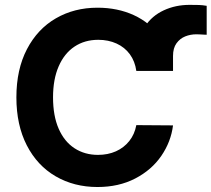

<svg xmlns="http://www.w3.org/2000/svg" viewBox="-20 -748 857 778"><path d="M539.6 -460.6V-539.5Q539.6 -599.2 567.8 -641.7Q596 -684.1 643.7 -706.2Q691.4 -728.3 748.1 -728.3Q771.7 -728.3 786.3 -727.8Q800.9 -727.3 817.5 -724.4V-607.2Q814.8 -607.2 812.9 -607.4Q810.9 -607.6 807.3 -607.6Q799.1 -608 791.2 -608.5Q783.3 -609 775.8 -609Q751.8 -609 730.5 -600.5Q709.3 -592 695.2 -572.6Q681.1 -553.2 681.1 -521.4V-460.6ZM378.2 -586.7Q323.2 -586.7 281.9 -559.2Q240.6 -531.7 217.8 -479.3Q194.9 -426.9 194.9 -353.5Q194.9 -278.5 217.8 -226.3Q240.6 -174.2 281.9 -147.3Q323.2 -120.4 377.1 -120.4Q417.3 -120.4 449.8 -134.9Q482.2 -149.4 503.8 -176.5Q525.4 -203.5 532.4 -241L681.1 -239.9Q672.8 -173.5 633.6 -116.3Q594.4 -59.2 527.9 -24.7Q461.5 9.8 374.9 9.8Q280.2 9.8 205.5 -33.6Q130.9 -76.9 88.6 -159.1Q46.4 -241.4 46.4 -353.5Q46.4 -466.6 89.2 -548.7Q132 -630.7 206.4 -673.7Q280.8 -716.8 374.9 -716.8Q456.7 -716.8 522.5 -686.5Q588.3 -656.2 629.7 -598.4Q671.1 -540.6 681.1 -460.6H532.4Q527 -499.6 506.2 -528.1Q485.4 -556.5 452.2 -571.6Q419 -586.7 378.2 -586.7Z"/></svg>

Font: Pretendard GOV Variable
Style: Regular
Weight: 400
Designer: Base glyphs from Inter by Rasmus Andersson; Hangul glyphs from Noto Sans CJK(Source Han Sans) by Jang Soo-young and Kang
Foundry: Kil Hyung-jin
Version: Version 1.307;Glyphs 3.2 (3192)